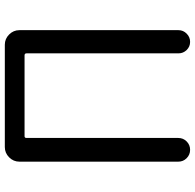

<svg xmlns="http://www.w3.org/2000/svg" viewBox="-26 -746 773 760"><g transform="rotate(-90 360.0 -366.5)"><path d="M99.6 -46.9V-675.8Q99.6 -699.2 116.7 -716.3Q133.8 -733.4 157.2 -733.4H562.5Q585.9 -733.4 603 -716.3Q620.1 -699.2 620.1 -675.8V-45.9Q620.1 -27.3 606.4 -13.7Q592.8 0 573.7 0Q554.7 0 541.5 -13.7Q528.3 -27.3 528.3 -45.9V-647.5Q528.3 -655.3 520.5 -655.3H200.2Q193.4 -655.3 193.4 -647.5V-46.9Q193.4 -27.3 179.7 -13.7Q166 0 146.5 0Q127 0 113.3 -13.7Q99.6 -27.3 99.6 -46.9Z"/></g></svg>

Font: Gen Jyuu Gothic Regular
Style: Regular
Weight: 400
Designer: [Source Han Sans]
Ryoko NISHIZUKA  (kana & ideographs); Paul D. Hunt (Latin, Greek & Cyrillic); Wenlong ZHANG  (bopomofo
Version: Version 1.002.20150607